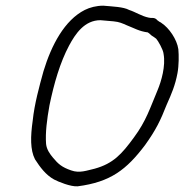

<svg xmlns="http://www.w3.org/2000/svg" viewBox="-20 -672 648 675"><path d="M516 -609H510C508 -609 504 -610 503 -610C478 -615 456 -630 434 -637C414 -648 376 -649 343 -652C319 -652 296 -646 278 -637C207 -601 161 -514 133 -422C118 -368 101 -306 95 -248C87 -192 86 -145 103 -112C121 -84 141 -57 170 -41C185 -33 229 -15 253 -17C369 -32 425 -76 490 -162C528 -215 544 -248 566 -304C583 -342 596 -372 604 -415C609 -442 609 -478 607 -499C602 -534 574 -574 548 -591C545 -594 540 -595 537 -598C537 -598 535 -600 534 -600C529 -606 524 -609 516 -609ZM343 -652H344ZM103 -112ZM607 -498V-499ZM534 -355C507 -291 494 -247 451 -189C408 -130 378 -97 313 -79C286 -73 260 -62 230 -73C198 -84 185 -95 166 -118C156 -130 144 -146 142 -166C139 -205 145 -252 154 -302C170 -379 191 -452 223 -512C245 -553 277 -601 333 -601C347 -600 365 -598 379 -597C400 -595 410 -590 426 -583C452 -573 469 -562 500 -558C501 -557 502 -556 504 -555L513 -547C518 -544 524 -540 529 -536C535 -530 554 -497 555 -483C563 -440 547 -386 534 -355ZM554 -418ZM426 -583Z"/></svg>

Font: Blanket
Style: LightObl
Weight: 300
Foundry: Cannot Into Space Fonts
Version: Version 0.9